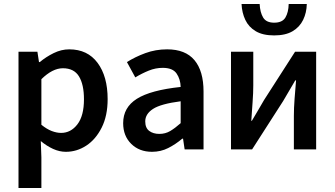

<svg xmlns="http://www.w3.org/2000/svg" viewBox="-20 -751 1682 965"><path d="M73 194V-491H168L176 -439H180Q211 -465 249.5 -484Q288 -503 328 -503Q420 -503 470.5 -435Q521 -367 521 -253Q521 -169 491 -109.5Q461 -50 413.5 -19Q366 12 311 12Q279 12 247 -2.5Q215 -17 185 -42L188 40V194ZM287 -83Q336 -83 369 -126Q402 -169 402 -252Q402 -326 377 -367Q352 -408 296 -408Q244 -408 188 -353V-124Q215 -102 240 -92.5Q265 -83 287 -83Z M744 12Q680 12 639.5 -28Q599 -68 599 -132Q599 -211 668 -254.5Q737 -298 888 -314Q887 -353 867.5 -381.5Q848 -410 798 -410Q762 -410 727.5 -396Q693 -382 660 -362L618 -439Q659 -465 710.5 -484Q762 -503 820 -503Q912 -503 957.5 -448.5Q1003 -394 1003 -291V0H908L900 -54H896Q863 -26 825.5 -7Q788 12 744 12ZM781 -78Q811 -78 835.5 -92.5Q860 -107 888 -132V-242Q788 -229 749 -203.5Q710 -178 710 -141Q710 -108 730 -93Q750 -78 781 -78Z M1141 0V-491H1253V-322Q1253 -284 1249.5 -237.5Q1246 -191 1243 -144H1246Q1259 -167 1277 -196.5Q1295 -226 1307 -248L1463 -491H1569V0H1457V-169Q1457 -207 1460.5 -254Q1464 -301 1468 -347H1464Q1451 -325 1433.5 -295Q1416 -265 1403 -243L1247 0ZM1358 -573Q1301 -573 1265.5 -594Q1230 -615 1213 -651Q1196 -687 1194 -731H1285Q1287 -689 1302.5 -663Q1318 -637 1358 -637Q1399 -637 1414.5 -663Q1430 -689 1431 -731H1522Q1521 -687 1503.5 -651Q1486 -615 1450.5 -594Q1415 -573 1358 -573Z"/></svg>

Font: Source Sans Pro SemiBold
Style: Regular
Weight: 600
Designer: Paul D. Hunt
Foundry: Adobe Systems Incorporated
Version: Version 2.045;hotconv 1.0.109;makeotfexe 2.5.65596